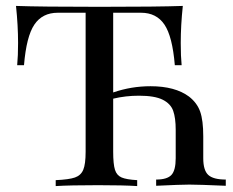

<svg xmlns="http://www.w3.org/2000/svg" viewBox="-20 -628 787 648"><path d="M742 -22V-1Q650 -5 619 -5Q591 -5 507 -1V-22Q544 -22 558.5 -37.5Q573 -53 573 -94V-190Q573 -230 564.5 -254Q556 -278 529 -291.5Q502 -305 449 -305Q404 -305 362 -295V-116Q362 -74 368 -55Q374 -36 390.5 -29Q407 -22 443 -20V0Q397 -3 311 -3Q216 -3 168 0V-20Q213 -22 233 -29Q253 -36 261 -55Q269 -74 269 -116V-585H175Q123 -585 96 -545Q69 -505 61 -408H38Q41 -440 41 -483Q41 -542 34 -608Q117 -605 316 -605Q514 -605 597 -608Q590 -542 590 -483Q590 -438 593 -408H570Q562 -505 535 -545Q508 -585 456 -585H362V-316Q423 -337 488 -337Q571 -337 618 -302Q645 -281 655.5 -251.5Q666 -222 666 -168V-94Q666 -53 683 -37.5Q700 -22 742 -22Z"/></svg>

Font: Playfair Display SC
Style: Regular
Weight: 400
Designer: Claus Eggers Sørensen
Foundry: Claus Eggers Sørensen
Version: Version 1.200; ttfautohint (v1.6)